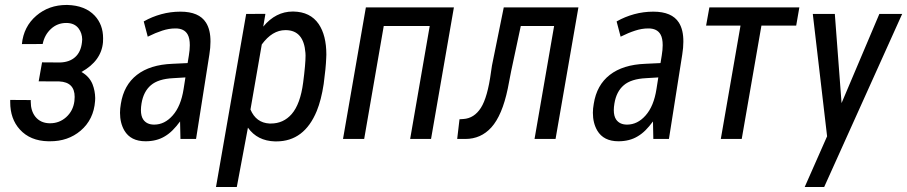

<svg xmlns="http://www.w3.org/2000/svg" viewBox="-20 -558 3643 771"><path d="M393.6 -388.7Q387.2 -313.5 307.1 -269Q338.9 -251 351.6 -219.7Q361.8 -193.4 362.3 -164.1Q362.3 -158.2 361.8 -152.3Q356.4 -78.1 303.7 -33.2Q252.9 9.8 180.2 9.3Q176.8 9.3 173.8 9.3Q101.1 7.8 59.6 -38.1Q21 -80.6 21 -147.5Q21 -152.3 21 -156.7L103.5 -156.2Q103.5 -152.8 103.5 -148.9Q103.5 -113.3 121.6 -89.8Q142.1 -64 178.2 -63Q179.7 -63 181.2 -63Q218.3 -63 245.6 -87.4Q273.9 -112.8 278.8 -152.3Q279.8 -161.1 279.8 -168.9Q279.8 -228 218.3 -231L135.3 -231.4L148.9 -307.6L220.7 -307.1Q258.8 -308.1 281.7 -328.6Q304.7 -349.1 309.1 -387.7Q310.1 -394 310.1 -399.9Q309.6 -424.8 295.9 -443.4Q279.3 -465.8 246.1 -465.8Q210.4 -465.8 184.6 -441.9Q158.7 -418 151.4 -381.3L67.9 -380.9Q74.7 -451.2 126 -495.1Q176.3 -538.1 247.1 -538.1Q248.5 -538.1 250.5 -538.1Q321.8 -536.1 360.4 -495.1Q394 -459 394 -404.3Q394 -396.5 393.6 -388.7Z M717.3 -200.7 724.6 -247.1 675.3 -244.1Q615.7 -241.2 585.9 -215.8Q556.2 -190.4 548.3 -142.6Q545.9 -127.9 545.9 -116.2Q545.9 -91.8 555.2 -78.1Q569.3 -57.6 599.1 -57.6Q641.1 -57.6 673.3 -94.2Q706.5 -131.3 717.3 -200.7ZM704.6 -511.2Q779.3 -511.2 807.1 -467.3Q825.7 -438 825.2 -390.1Q825.2 -366.7 820.8 -339.4L767.6 -2L767.1 0H765.6H706.1H704.6V-1.5L703.1 -70.3Q688 -49.8 673.3 -35.2Q658.7 -20.5 642.1 -10.7Q609.4 9.3 564.5 9.3Q504.9 9.3 479.5 -33.7Q461.9 -64 461.9 -105Q461.9 -122.1 465.3 -141.1Q477.1 -216.3 529.8 -257.3Q582.5 -298.3 672.4 -301.8L733.4 -304.7L738.3 -334.5Q742.2 -357.9 742.2 -376.5Q742.2 -403.8 733.9 -418.9Q720.2 -444.3 683.6 -443.8Q658.7 -443.8 631.8 -435.1Q604.5 -426.3 575.2 -411.6L573.2 -410.6L572.8 -412.6L557.6 -470.2L557.1 -471.7L558.6 -472.7Q590.3 -490.7 627.7 -501Q665 -511.2 704.6 -511.2Z M1197.3 -226.1Q1207 -300.3 1207 -335Q1207 -340.8 1206.5 -345.7Q1199.7 -436 1128.4 -437Q1127 -437 1126 -437Q1073.2 -437 1031.2 -379.4L985.8 -118.2Q1008.3 -64.9 1062 -62Q1064.9 -62 1067.9 -62Q1118.2 -62 1151.4 -100.1Q1186 -140.1 1197.3 -226.1ZM1252 -112.3Q1201.7 9.8 1089.8 9.8Q1086.9 9.8 1084 9.8Q1013.2 7.8 975.6 -45.4L931.2 191.4L930.7 192.9H929.2H849.6H847.2L847.7 190.9L968.3 -500.5L968.8 -502H970.2L1043.5 -502.4H1045.4V-500L1037.1 -451.2Q1087.4 -511.7 1155.8 -511.7Q1156.7 -511.7 1157.7 -511.7Q1226.1 -510.7 1259.8 -461.4Q1290.5 -416 1290.5 -338.9Q1290.5 -332.5 1290 -325.7Q1288.6 -285.6 1279.8 -220.7Q1270 -156.2 1252 -112.3Z M1710.9 0H1627L1705.6 -453.6H1521L1442.4 0H1357.4L1449.2 -528.3H1802.7Z M2302.7 -528.3 2210.9 0H2126.5L2205.1 -453.6H2071.3L2032.7 -272.9L2019 -202.1Q1996.6 -94.7 1953.1 -46.4Q1911.1 0 1848.6 0Q1846.2 0 1843.8 0H1815.9L1825.2 -79.1L1840.8 -80.1Q1884.3 -83 1911.1 -125Q1938 -167 1951.7 -269L1955.6 -294.9L2002.9 -528.3Z M2616.2 -200.7 2623.5 -247.1 2574.2 -244.1Q2514.6 -241.2 2484.9 -215.8Q2455.1 -190.4 2447.3 -142.6Q2444.8 -127.9 2444.8 -116.2Q2444.8 -91.8 2454.1 -78.1Q2468.3 -57.6 2498 -57.6Q2540 -57.6 2572.3 -94.2Q2605.5 -131.3 2616.2 -200.7ZM2603.5 -511.2Q2678.2 -511.2 2706.1 -467.3Q2724.6 -438 2724.1 -390.1Q2724.1 -366.7 2719.7 -339.4L2666.5 -2L2666 0H2664.6H2605H2603.5V-1.5L2602.1 -70.3Q2586.9 -49.8 2572.3 -35.2Q2557.6 -20.5 2541 -10.7Q2508.3 9.3 2463.4 9.3Q2403.8 9.3 2378.4 -33.7Q2360.8 -64 2360.8 -105Q2360.8 -122.1 2364.3 -141.1Q2376 -216.3 2428.7 -257.3Q2481.4 -298.3 2571.3 -301.8L2632.3 -304.7L2637.2 -334.5Q2641.1 -357.9 2641.1 -376.5Q2641.1 -403.8 2632.8 -418.9Q2619.1 -444.3 2582.5 -443.8Q2557.6 -443.8 2530.8 -435.1Q2503.4 -426.3 2474.1 -411.6L2472.2 -410.6L2471.7 -412.6L2456.5 -470.2L2456.1 -471.7L2457.5 -472.7Q2489.3 -490.7 2526.6 -501Q2564 -511.2 2603.5 -511.2Z M3177.2 -455.1H3037.6L2958.5 0H2874.5L2953.6 -455.1H2815.4L2828.6 -528.3H3189.9Z M3211.4 192.9ZM3289.6 192.9ZM3211.4 192.9 3301.3 -10.7 3244.1 -500V-502H3246.1H3330.6H3332.5V-500L3359.4 -144L3510.7 -501L3511.2 -502H3512.2H3600.1H3603L3601.6 -499.5L3289.6 192.9Z"/></svg>

Font: MAUL Condensed Italic
Style: Condenced Regular Italic
Weight: 400
Italic angle: -12°
Designer: MAUL
Version: Version 1.0; 2020; ttfautohint (v1.8.3)